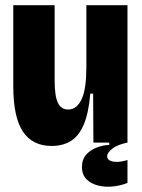

<svg xmlns="http://www.w3.org/2000/svg" viewBox="-20 -548 546 738"><path d="M179 13Q104 13 67.5 -43Q31 -99 31 -217V-528H190V-239Q190 -179 202.5 -153Q215 -127 242 -127Q260 -127 273 -138Q286 -149 295 -169.5Q304 -190 308 -221Q312 -252 312 -293V-528H470V-234V0H339L338 -188H327Q321 -115 302.5 -70.5Q284 -26 253 -6.5Q222 13 179 13ZM470 155Q446 165 416 168.5Q386 172 358.5 165.5Q331 159 313 141.5Q295 124 295 93Q295 66 310 48Q325 30 349.5 20Q374 10 400 9V-8L470 -9V0Q431 8 411.5 23.5Q392 39 392 52Q392 63 400.5 68Q409 73 421.5 74Q434 75 447.5 72.5Q461 70 470 67Z"/></svg>

Font: Bricolage Grotesque 72pt SemiCondensed ExtraBold
Style: Regular
Weight: 800
Width: 4
Designer: Mathieu Triay
Foundry: Atelier Triay
Version: Version 1.001;gftools[0.9.33.dev8+g029e19f]